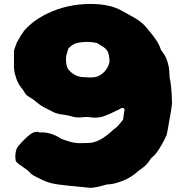

<svg xmlns="http://www.w3.org/2000/svg" viewBox="-20 -899 919 949"><path d="M471.2 -525.4C499.5 -542 516.1 -565.4 521.5 -595.7C521.5 -604.5 520 -616.2 517.1 -630.9C513.7 -645 506.3 -656.2 494.1 -664.6C481.9 -672.9 470.7 -679.7 460.4 -686C444.3 -689.9 429.2 -691.9 414.1 -691.9C393.6 -691.9 375.5 -689.9 360.4 -686.5C345.2 -683.1 330.6 -673.3 317.4 -658.2C310.1 -636.2 306.2 -619.6 306.2 -608.9C306.2 -582.5 310.1 -564.5 318.4 -555.2C339.4 -530.3 365.2 -517.6 396.5 -517.6C407.2 -516.6 417 -516.1 425.3 -516.1C444.8 -516.1 460 -519 471.2 -525.4ZM391.1 25.9C370.1 23.9 348.1 22 325.2 19.5C302.2 17.1 285.6 15.1 274.4 13.7C243.2 10.3 216.3 2.9 193.4 -7.8C170.4 -18.6 154.8 -26.4 145.5 -31.7C136.2 -37.1 127.9 -44.4 119.6 -54.2C115.2 -58.6 110.4 -62 105 -65.4C101.6 -67.4 98.6 -69.3 96.2 -71.8C91.8 -75.2 86.9 -78.6 81.5 -82C76.2 -85.4 70.8 -89.4 65.9 -93.8C61 -97.7 58.1 -102.1 57.1 -107.4C56.2 -112.8 55.7 -118.2 55.7 -124C55.7 -145.5 60.1 -162.6 68.4 -174.8C81.1 -190.4 96.7 -206.5 114.7 -223.1C132.8 -239.3 147.9 -247.6 161.1 -247.6C166.5 -247.6 171.4 -246.6 176.8 -244.1C176.8 -244.1 185.5 -244.6 185.5 -244.6C218.8 -244.6 251.5 -233.9 283.2 -212.9C288.1 -210.4 300.8 -206.1 321.8 -199.7C339.4 -194.3 356.9 -191.4 374 -191.4C374 -191.4 417 -192.4 417 -192.4C454.1 -192.4 495.6 -214.8 541.5 -259.3C554.2 -266.6 569.8 -282.7 588.4 -308.1C588.4 -308.1 595.7 -359.4 595.7 -359.4C595.7 -360.8 593.8 -362.8 589.4 -364.7C587.9 -365.2 586.4 -365.7 585 -365.7C581.5 -365.7 577.1 -363.8 572.3 -360.4C566.9 -356.4 563 -354.5 560.5 -354.5C532.7 -340.3 512.2 -331.1 499 -326.7C482.4 -320.3 466.3 -317.4 450.2 -317.4C441.4 -317.4 432.6 -318.4 424.3 -319.8C418.9 -320.3 414.1 -320.8 409.2 -320.8C402.3 -320.8 396 -320.3 389.6 -319.8C383.3 -318.8 377.4 -318.4 371.6 -318.4C362.3 -318.4 353.5 -319.3 344.7 -320.8C322.8 -327.6 300.3 -332 277.3 -334.5C261.7 -336.9 246.6 -342.8 231.4 -351.6C225.1 -355 218.8 -358.4 212.9 -360.8C192.9 -370.1 175.8 -380.9 162.1 -393.1C150.9 -402.8 138.2 -412.1 123 -420.4C111.8 -427.2 104 -436 98.6 -446.8C95.2 -453.1 90.8 -459 85.9 -464.4C73.2 -480.5 64 -498 58.6 -517.1C52.2 -537.1 48.8 -554.7 48.8 -570.3C48.8 -570.3 49.3 -594.2 49.3 -594.2C49.3 -594.2 48.8 -642.6 48.8 -642.6C48.8 -648.9 53.2 -664.1 62.5 -687.5C77.1 -714.4 89.4 -733.9 99.1 -747.1C128.9 -781.2 167.5 -809.6 213.9 -832C279.8 -863.8 350.6 -879.4 426.8 -879.4C484.9 -879.4 531.7 -870.6 567.4 -853.5C583 -845.7 598.1 -837.4 613.3 -828.6C621.6 -823.7 630.4 -818.8 638.7 -814.5C660.6 -802.2 678.2 -789.6 691.4 -776.4C699.7 -768.1 713.4 -751.5 733.4 -726.6C756.3 -697.3 770.5 -672.4 775.4 -652.3C788.6 -635.7 797.4 -621.6 802.2 -609.4C807.1 -597.2 811 -584 814 -569.8C816.4 -555.7 817.9 -537.6 818.4 -515.6C824.7 -491.7 828.6 -449.7 830.1 -390.1C830.1 -384.8 828.6 -372.6 825.7 -353C812 -272.9 804.7 -232.4 803.7 -231C802.2 -229.5 799.3 -223.6 794.9 -213.4C790 -203.1 784.7 -193.4 778.8 -183.1C761.7 -153.3 748 -134.8 737.8 -126.5C732.4 -123 728 -118.7 724.6 -113.8C712.4 -91.8 692.9 -72.8 666 -55.7C640.1 -31.7 612.3 -14.6 583 -3.9C553.2 7.3 528.8 12.7 509.3 12.7C468.8 23.9 442.4 29.3 429.7 29.3C425.3 29.3 412.1 28.3 391.1 25.9Z"/></svg>

Font: Kaph
Style: Regular
Weight: 400
Designer: GGBotNet
Foundry: f0n7.com